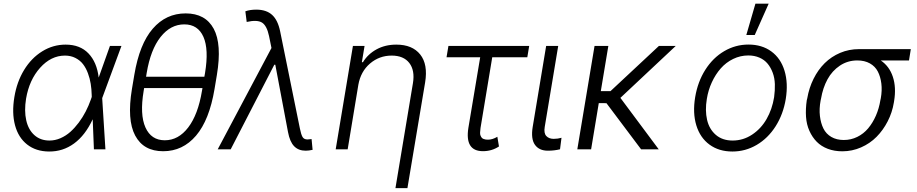

<svg xmlns="http://www.w3.org/2000/svg" viewBox="-20 -788 4839 1013"><path d="M238.6 11.4Q169.7 11 123.2 -25.6Q76.7 -62.1 59.3 -127.1Q41.9 -192.1 55.8 -275.9Q68.9 -356.2 107.2 -419Q145.6 -481.9 202.8 -517.2Q259.9 -552.6 326.3 -552.6Q402.3 -552.6 446.7 -506.2Q491.1 -459.9 500.7 -378.9L560 -545.5H620.7L519.5 -271.3L519.2 -269.5L536.2 0H475.5L469.1 -158.7Q429.7 -73.9 370.7 -30.9Q311.8 12.1 238.6 11.4ZM464.1 -276.6 463.8 -287.3Q463.1 -317.8 458.6 -345.9Q454.2 -373.9 443.9 -401.6Q433.6 -429.3 418.1 -449.4Q402.7 -469.5 378.2 -482.1Q353.7 -494.7 322.8 -494.7Q249.3 -494.7 191.8 -430.6Q134.2 -366.5 117.5 -267.4Q107.2 -203.5 118.4 -153.4Q129.6 -103.3 161.6 -74.9Q193.5 -46.5 241.1 -46.5Q270.6 -46.5 299.2 -58.9Q327.8 -71.4 351.2 -92.3Q374.6 -113.3 395.6 -141.3Q416.5 -169.4 432.2 -199.8Q447.8 -230.1 459.2 -262.4Z M1124.3 -392.8 1111.9 -318.5Q1084.5 -154.8 1014.4 -72.4Q944.2 9.9 840.9 9.9Q737.2 9.9 693.2 -72.8Q649.1 -155.5 676.1 -318.5L688.6 -392.8Q715.9 -555.8 785.9 -636.5Q855.8 -717.3 959.5 -717.3Q1063.9 -717.3 1107.6 -636.2Q1151.3 -555 1124.3 -392.8ZM750.7 -383.2H1058.2L1061.8 -403.1Q1082.4 -527.7 1053.3 -593.6Q1024.1 -659.4 952.4 -659.4Q880 -659.4 827.2 -592.9Q774.5 -526.3 753.9 -403.1ZM1045.5 -307.9 1048.3 -323.5H740.4L737.9 -307.9Q717 -183.6 747.3 -115.8Q777.7 -47.9 849.4 -47.9Q921.5 -47.9 973.2 -115.8Q1024.9 -183.6 1045.5 -307.9Z M1592.7 7.1Q1555 7.1 1532.1 -16.3Q1509.2 -39.8 1499.6 -90.9L1432.5 -446.4H1427.2L1197.1 0H1128.6L1412.3 -534.8L1399.5 -597.7Q1387.8 -653.1 1362.2 -668.9Q1336.6 -684.7 1281.6 -672.2L1274.5 -728.3Q1298.3 -737.2 1332.7 -737.2Q1385.7 -736.9 1415.8 -709.3Q1446 -681.8 1458.1 -622.5L1562.1 -110.8Q1568.5 -78.5 1576.2 -65.3Q1583.8 -52.2 1602.6 -52.2Q1605.8 -52.2 1623.9 -54.3L1629.3 2.5Q1609 7.1 1592.7 7.1Z M1870.7 -340.9 1814.3 0H1751.1L1842 -545.5H1903.4L1889.2 -459.9H1894.9Q1921.2 -502.8 1966.8 -527.7Q2012.4 -552.6 2071 -552.6Q2155.5 -552.6 2197.1 -500.5Q2238.6 -448.5 2223 -353.3L2129.6 204.5H2066.4L2158.7 -349.4Q2169.7 -416.5 2139.6 -455.6Q2109.4 -494.7 2046.5 -494.7Q1981.2 -494.7 1932.2 -452.8Q1883.2 -410.9 1870.7 -340.9Z M2772 -545.5 2762.1 -485.8H2577.1L2515.3 -113.3Q2513.5 -99.1 2513 -89.1Q2512.4 -79.2 2515.4 -72.3Q2518.5 -65.3 2521.8 -61.3Q2525.2 -57.2 2531.2 -54.9Q2537.3 -52.6 2542.6 -51.8Q2547.9 -51.1 2555 -51.1Q2578.5 -51.1 2604 -66.4L2612.6 -15.3Q2574.9 9.6 2528.1 9.6Q2431.5 9.6 2451.3 -114L2513.5 -485.8H2335.9L2345.9 -545.5Z M2861.5 -545.5H2925.1L2854 -118.3Q2848.4 -85.2 2862.4 -70.3Q2876.4 -55.4 2901.3 -55.4Q2923.3 -55.4 2942.5 -61.1L2934.7 -0.4Q2904.8 7.1 2870.7 7.1Q2824.6 7.1 2802.4 -24Q2780.2 -55 2790.5 -118.3Z M3189.6 -545.5 3149.9 -307.2H3201L3456.3 -545.5H3545.1L3253.2 -271.7L3455.6 0H3362.6L3179.7 -243.6L3139.2 -244L3098.7 0H3025.9L3116.8 -545.5Z M3844.1 11.4Q3773.1 11.4 3723.5 -24.9Q3674 -61.1 3653.9 -126.4Q3633.9 -191.8 3647.7 -275.2Q3661.2 -356.5 3701.3 -419.9Q3741.5 -483.3 3801 -518.1Q3860.4 -552.9 3929 -552.9Q4000 -552.9 4049.5 -516.7Q4099.1 -480.5 4119.1 -415Q4139.2 -349.4 4125.7 -265.6Q4112.2 -184.7 4072.1 -121.6Q4032 -58.6 3972.5 -23.6Q3913 11.4 3844.1 11.4ZM3845.2 -46.5Q3901.3 -46.5 3948.3 -77.8Q3995.4 -109 4024.7 -160.3Q4054 -211.6 4064.3 -275.2Q4069.2 -311.4 4068.2 -344.1Q4067.1 -376.8 4056.8 -404.5Q4046.5 -432.2 4029.7 -452.4Q4012.8 -472.7 3986.7 -484Q3960.6 -495.4 3928.3 -495.4Q3886 -495.4 3848.4 -477.1Q3810.7 -458.8 3782.8 -427.2Q3755 -395.6 3735.8 -354Q3716.6 -312.5 3709.2 -265.6Q3699.2 -204.9 3710.6 -155.7Q3721.9 -106.5 3756.7 -76.5Q3791.5 -46.5 3845.2 -46.5ZM3917.6 -603.3 3965.6 -768.5H4035.5L3962 -603.3Z M4236.5 -258.9 4239 -268.8Q4248.6 -324.6 4272.4 -372.3Q4296.2 -420.1 4331.1 -454.7Q4366.1 -489.3 4412.6 -509.1Q4459.2 -528.8 4512.1 -528.8H4785.5L4775.9 -469.1H4626.8Q4672.2 -438.6 4690.7 -382.8Q4709.2 -327.1 4697.4 -255.3L4696 -246.8Q4687.5 -194.6 4663.5 -147.9Q4639.6 -101.2 4604.8 -66.1Q4570 -30.9 4522.9 -10.3Q4475.9 10.3 4424 10.3Q4382.1 10.3 4347.5 -2.8Q4312.9 -16 4289.2 -40Q4265.6 -63.9 4250.5 -97.5Q4235.4 -131 4232.6 -171.7Q4229.8 -212.4 4236.5 -258.9ZM4311.8 -267.4 4309.7 -258.2Q4301.5 -214.1 4305.9 -176.1Q4310.4 -138.1 4324.4 -109.9Q4338.4 -81.7 4366.1 -65.5Q4393.8 -49.4 4431.8 -49.4Q4469.8 -49.4 4503 -65.7Q4536.2 -82 4560.4 -110.8Q4584.5 -139.6 4601.2 -177.6Q4617.9 -215.6 4625 -259.9L4627.1 -269.2Q4634.6 -311.1 4630 -347.5Q4625.4 -383.9 4611.3 -410.9Q4597.3 -437.9 4569.6 -453.5Q4541.9 -469.1 4503.2 -469.1Q4452.4 -469.1 4411.4 -441.8Q4370.4 -414.4 4345.9 -369.5Q4321.4 -324.6 4311.8 -267.4Z"/></svg>

Font: Karasuma Gothic
Style: Light Italic
Weight: 300
Italic angle: 9.39998°
Designer: Rasmus Andersson / Ryoko Nishizuka
Foundry: rsms
Version: Version 1.00